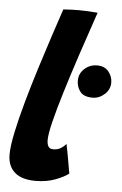

<svg xmlns="http://www.w3.org/2000/svg" viewBox="-53 -755 519 814"><g transform="rotate(5 206.5 -348.5)"><path d="M269.5 -23.5Q251 -8.5 213.5 5.8Q176 20 129 20Q69.5 20 39.8 -6.8Q10 -33.5 10 -82Q10 -117 22.5 -176.5Q35 -236 55.2 -308.5Q75.5 -381 99 -456Q122.5 -531 144.8 -598.5Q167 -666 183.5 -714.5Q220 -717 250 -717Q269 -717 288 -716Q307 -715 329.5 -713Q296.5 -617 267 -528Q237.5 -439 214.8 -364.5Q192 -290 178.8 -236.2Q165.5 -182.5 165.5 -157Q165.5 -140 171.5 -130Q177.5 -120 192.5 -120Q210 -120 223 -127.5Q236 -135 246.5 -147.5Q248 -141.5 251.5 -123.5Q255 -105.5 258.8 -84Q262.5 -62.5 265.5 -45.2Q268.5 -28 269.5 -23.5ZM339 -352.5Q302.5 -352.5 286.8 -372.2Q271 -392 271 -419.5Q271 -449 293.5 -469.8Q316 -490.5 348 -490.5Q379 -490.5 396 -469.8Q413 -449 413 -423Q413 -393.5 390.2 -373Q367.5 -352.5 339 -352.5Z"/></g></svg>

Font: Grandstander
Style: Bold Italic
Weight: 700
Italic angle: -15°
Designer: Tyler Finck
Foundry: Etcetera Type Co
Version: Version 1.200; ttfautohint (v1.8.3)